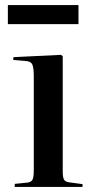

<svg xmlns="http://www.w3.org/2000/svg" viewBox="-20 -736 373 756"><path d="M38 0V-12L88 -17Q103 -19 108 -28.5Q113 -38 113 -65V-435Q113 -470 107 -482.5Q101 -495 79 -496L32 -500L33 -511L220 -520L227 -515V-61Q227 -38 232 -29Q237 -20 253 -18L305 -11V0ZM11 -641V-716H289V-641Z"/></svg>

Font: Literata 72pt Medium
Style: Regular
Weight: 500
Designer: Latin by Veronika Burian and Jose Scaglione. Greek by Irene Vlachou. Cyrillic by Vera Evstafieva.
Foundry: TypeTogether
Version: Version 3.002